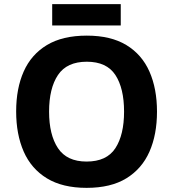

<svg xmlns="http://www.w3.org/2000/svg" viewBox="-20 -897 836 927"><path d="M738 -358Q738 -247 701.5 -164.5Q665 -82 590 -36Q515 10 398 10Q282 10 206.5 -36Q131 -82 94.5 -165Q58 -248 58 -359Q58 -470 94.5 -552Q131 -634 206.5 -679.5Q282 -725 399 -725Q515 -725 590 -679.5Q665 -634 701.5 -551.5Q738 -469 738 -358ZM217 -358Q217 -246 260 -181.5Q303 -117 398 -117Q495 -117 537 -181.5Q579 -246 579 -358Q579 -471 537 -535Q495 -599 399 -599Q303 -599 260 -535Q217 -471 217 -358ZM563 -877V-774H232V-877Z"/></svg>

Font: Noto Sans Kayah Li
Style: Bold
Weight: 700
Designer: Monotype Design Team, Sérgio Martins
Foundry: Monotype Imaging Inc.
Version: Version 2.002; ttfautohint (v1.8.4.7-5d5b)